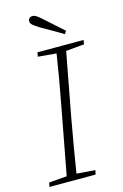

<svg xmlns="http://www.w3.org/2000/svg" viewBox="-129 -915 623 972"><g transform="rotate(-15 182.0 -429.0)"><path d="M4 0 9 -22 119 -31H137L251 -22L246 0ZM97 0 165 -362Q180 -440 193.5 -518Q207 -596 219 -674H270L202 -312Q188 -234 174.5 -156Q161 -78 149 0ZM118 -652 122 -674H364L360 -652L249 -642H231ZM290 -742 280 -727Q252 -744 223 -760.5Q194 -777 166 -793Q142 -808 132 -817Q122 -826 122 -836Q122 -846 128.5 -852Q135 -858 145 -858Q155 -858 165 -851.5Q175 -845 195 -827Q218 -806 242.5 -784.5Q267 -763 290 -742Z"/></g></svg>

Font: Source Serif 4 36pt Light
Style: Italic
Weight: 300
Italic angle: -12°
Designer: Frank Grießhammer
Foundry: Adobe Systems Incorporated
Version: Version 4.004;hotconv 1.0.116;makeotfexe 2.5.65601